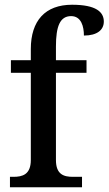

<svg xmlns="http://www.w3.org/2000/svg" viewBox="-20 -790 458 810"><path d="M22 0H326V-44H288C250 -44 216 -53 216 -115V-483H345V-536H216V-594C216 -679 233 -722 280 -722C323 -722 334 -678 334 -640C390 -640 418 -664 418 -699C418 -739 386 -770 284 -770C171 -770 110 -703 110 -583V-536H26V-483H110V-115C110 -53 74 -44 37 -44H22Z"/></svg>

Font: Noto Serif Devanagari SemiCondensed Medium
Style: Regular
Weight: 500
Width: 4
Designer: Universal Thirst, Indian Type Foundry and the Monotype Design Team
Foundry: Monotype Imaging Inc.
Version: Version 2.004